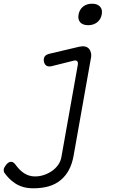

<svg xmlns="http://www.w3.org/2000/svg" viewBox="-61 -789 681 1036"><path d="M359 -440Q361 -455 354 -460Q347 -465 334 -461L218 -432Q201 -428 190.5 -434Q180 -440 176 -456Q173 -472 179.5 -483Q186 -494 206 -499L367 -537Q385 -541 398 -538Q411 -535 419 -526Q427 -517 430 -503Q433 -489 429 -472L336 52Q328 96 310.5 128.5Q293 161 265.5 183.5Q238 206 201.5 216.5Q165 227 119 227Q87 227 62.5 219.5Q38 212 19.5 199.5Q1 187 -12.5 173Q-26 159 -36 145Q-40 140 -40.5 134.5Q-41 129 -41 125Q-40 119 -36 112Q-32 105 -27 99Q-22 93 -15.5 88.5Q-9 84 -1 84Q7 84 14 90Q21 96 26 104Q36 117 46.5 127.5Q57 138 69.5 146Q82 154 96.5 158.5Q111 163 128 163Q153 163 176.5 155Q200 147 219.5 133.5Q239 120 252.5 101Q266 82 270 60ZM415 -653Q386 -653 372 -668.5Q358 -684 363 -711Q368 -738 387.5 -753.5Q407 -769 436 -769Q464 -769 478.5 -753.5Q493 -738 488 -711Q483 -684 463 -668.5Q443 -653 415 -653Z"/></svg>

Font: Maple Mono NL ExtraLight
Style: Italic
Weight: 275
Italic angle: -10°
Monospace: yes
Designer: subframe7536
Version: Version 7.000